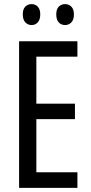

<svg xmlns="http://www.w3.org/2000/svg" viewBox="-20 -915 442 935"><path d="M357 0H73V-714H357V-639H157V-410H345V-335H157V-76H357ZM91 -845Q91 -871 103.5 -883Q116 -895 134 -895Q152 -895 164 -882.5Q176 -870 176 -845Q176 -819 164 -806Q152 -793 134 -793Q116 -793 103.5 -806Q91 -819 91 -845ZM254 -845Q254 -871 266.5 -883Q279 -895 297 -895Q315 -895 327.5 -882.5Q340 -870 340 -845Q340 -819 327.5 -806Q315 -793 297 -793Q278 -793 266 -806Q254 -819 254 -845Z"/></svg>

Font: Noto Sans Malayalam ExtraCondensed
Style: Regular
Weight: 400
Width: 2
Designer: Jelle Bosma - Monotype Design Team
Foundry: Monotype Imaging Inc.
Version: Version 2.104; ttfautohint (v1.8.4.7-5d5b)